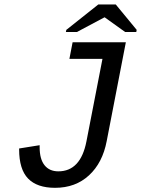

<svg xmlns="http://www.w3.org/2000/svg" viewBox="-20 -853 648 882"><path d="M232.9 9.8Q150.4 9.8 109.1 -32.7Q67.9 -75.2 67.9 -166.5V-170.9L162.1 -186V-176.8Q162.1 -122.1 184.6 -94Q207 -65.9 248 -65.9Q350.1 -65.9 377 -203.1L450.7 -582.5H298.8L313.5 -658.7H558.1L470.2 -205.1Q451.2 -105 388.9 -47.6Q326.7 9.8 232.9 9.8ZM607.9 -715.8 606 -706.1H554.7L460.9 -773.4H460L333.5 -706.1H282.7L284.7 -715.8L431.6 -832.5H511.7Z"/></svg>

Font: Cousine
Style: Italic
Weight: 400
Italic angle: -12°
Monospace: yes
Designer: Steve Matteson
Foundry: Monotype Imaging Inc.
Version: Version 1.21